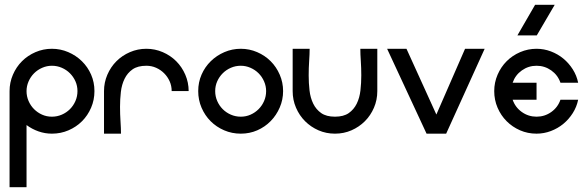

<svg xmlns="http://www.w3.org/2000/svg" viewBox="-20 -559 2458 803"><path d="M197 0Q168 0 141 -9.5Q114 -19 91 -36V224H20V-178Q20 -214 34 -246.5Q48 -279 72 -303Q96 -327 128.5 -341Q161 -355 197 -355Q233 -355 265.5 -341Q298 -327 322.5 -303Q347 -279 361 -247Q375 -215 375 -178Q375 -141 361 -108.5Q347 -76 323 -52Q299 -28 266.5 -14Q234 0 197 0ZM197 -71Q219 -71 238.5 -79.5Q258 -88 272.5 -102.5Q287 -117 295.5 -136.5Q304 -156 304 -178Q304 -200 295.5 -219Q287 -238 272.5 -252.5Q258 -267 238.5 -275.5Q219 -284 197 -284Q176 -284 156.5 -275.5Q137 -267 122.5 -252.5Q108 -238 99.5 -218.5Q91 -199 91 -178Q91 -156 99.5 -136.5Q108 -117 122.5 -102.5Q137 -88 156 -79.5Q175 -71 197 -71Z M592 -355Q628 -355 660.5 -341Q693 -327 717 -303Q741 -279 755 -246.5Q769 -214 769 -178H698Q698 -200 689.5 -219Q681 -238 666.5 -252.5Q652 -267 633 -275.5Q614 -284 592 -284Q556 -284 534.5 -269Q513 -254 501 -229.5Q489 -205 485.5 -174.5Q482 -144 482 -112.5Q482 -81 484 -51.5Q486 -22 486 0H415V-178Q415 -214 429 -246.5Q443 -279 467 -303Q491 -327 523.5 -341Q556 -355 592 -355Z M987 -355Q1023 -355 1055.5 -341Q1088 -327 1112 -303Q1136 -279 1150 -246.5Q1164 -214 1164 -178Q1164 -142 1150 -109.5Q1136 -77 1112 -52.5Q1088 -28 1056 -14Q1024 0 987 0Q950 0 917.5 -14Q885 -28 861 -52Q837 -76 823 -108.5Q809 -141 809 -178Q809 -215 823 -247Q837 -279 861.5 -303Q886 -327 918.5 -341Q951 -355 987 -355ZM987 -284Q965 -284 945.5 -275.5Q926 -267 911.5 -252.5Q897 -238 888.5 -219Q880 -200 880 -178Q880 -156 888.5 -136.5Q897 -117 911.5 -102.5Q926 -88 945.5 -79.5Q965 -71 987 -71Q1009 -71 1028 -79.5Q1047 -88 1061.5 -102.5Q1076 -117 1084.5 -136.5Q1093 -156 1093 -178Q1093 -199 1084.5 -218.5Q1076 -238 1061.5 -252.5Q1047 -267 1027.5 -275.5Q1008 -284 987 -284Z M1381 0Q1344 0 1312 -14Q1280 -28 1256 -52Q1232 -76 1218 -108.5Q1204 -141 1204 -178V-355H1275Q1275 -333 1273 -304Q1271 -275 1271 -243.5Q1271 -212 1274.5 -181Q1278 -150 1290 -125.5Q1302 -101 1323.5 -86Q1345 -71 1381 -71Q1417 -71 1438.5 -86Q1460 -101 1472 -125.5Q1484 -150 1487.5 -181Q1491 -212 1491 -243.5Q1491 -275 1489 -304Q1487 -333 1487 -355H1558V-178Q1558 -141 1544 -108.5Q1530 -76 1506 -52Q1482 -28 1450 -14Q1418 0 1381 0Z M2007 -355 1846 0H1764L1599 -355H1680L1805 -80L1925 -355H2007Z M2224 -355Q2255 -355 2284 -344Q2313 -333 2336 -314Q2359 -295 2375.5 -269Q2392 -243 2398 -213H2324Q2313 -245 2285.5 -264.5Q2258 -284 2224 -284Q2190 -284 2162.5 -264.5Q2135 -245 2124 -213H2224V-142H2124Q2135 -110 2162.5 -90.5Q2190 -71 2224 -71Q2258 -71 2285.5 -90.5Q2313 -110 2324 -142H2398Q2392 -112 2375.5 -86Q2359 -60 2336 -41Q2313 -22 2284 -11Q2255 0 2224 0Q2187 0 2155 -14Q2123 -28 2099 -52Q2075 -76 2061 -108.5Q2047 -141 2047 -178Q2047 -214 2061 -246.5Q2075 -279 2099 -303Q2123 -327 2155.5 -341Q2188 -355 2224 -355ZM2218 -539H2300L2225 -411H2144L2218 -539Z"/></svg>

Font: Googee
Style: Regular
Weight: 400
Designer: Peter Wiegel
Foundry: CATFonts Peter Wiegel
Version: 1.000